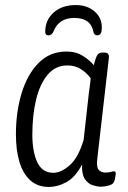

<svg xmlns="http://www.w3.org/2000/svg" viewBox="-20 -733 505 760"><path d="M174 7Q128 7 99 -20Q70 -47 56.5 -93.5Q43 -140 43 -201Q43 -291 66 -365.5Q89 -440 133.5 -484.5Q178 -529 243 -529Q281 -529 308.5 -511.5Q336 -494 351 -475Q359 -506 365.5 -515.5Q372 -525 387 -525H391Q404 -525 408 -519.5Q412 -514 411 -504L365 -104Q361 -72 370.5 -61Q380 -50 397 -50Q411 -50 419 -52.5Q427 -55 432 -55Q439 -55 438 -43Q437 -35 435 -25Q433 -15 430 -11Q426 -3 410 1.5Q394 6 379 6Q365 6 346.5 0Q328 -6 315.5 -25Q303 -44 305 -82Q277 -30 242 -11.5Q207 7 174 7ZM191 -49Q222 -49 256 -79Q290 -109 311 -179L332 -367Q334 -380 336 -395.5Q338 -411 339 -423Q325 -443 301.5 -458.5Q278 -474 247 -474Q199 -474 168 -436.5Q137 -399 122.5 -337Q108 -275 108 -200Q108 -133 127.5 -91Q147 -49 191 -49ZM280 -713Q325 -713 354 -688Q383 -663 383 -625Q383 -606 378 -599.5Q373 -593 365 -593Q352 -593 349 -610Q338 -662 274 -662Q213 -662 192 -609Q185 -593 172 -593Q159 -593 159 -607Q159 -654 192.5 -683.5Q226 -713 280 -713Z"/></svg>

Font: Asap Condensed Condensed Light
Style: Italic
Weight: 300
Width: 3
Italic angle: -6°
Designer: Pablo Cosgaya
Foundry: Omnibus-Type
Version: Version 3.001; ttfautohint (v1.8.4.7-5d5b)